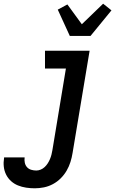

<svg xmlns="http://www.w3.org/2000/svg" viewBox="-85 -794 622 1037"><path d="M103 223Q79 223 56 219.5Q33 216 12 207.5Q-9 199 -25.5 184Q-42 169 -52 149Q-62 129 -64.5 106Q-67 83 -63 59V56H48V57Q46 71 49 85Q52 99 61 109Q70 119 83.5 123Q97 127 111 127Q123 127 135 122Q147 117 156.5 108Q166 99 173 88Q180 77 185 65Q190 53 193 41Q196 29 198 17L271 -424H158V-520H399L307 32Q303 57 295.5 81Q288 105 275 127.5Q262 150 243 169Q224 188 200.5 200.5Q177 213 152 218Q127 223 103 223ZM292 -600 227 -742 279 -770 357 -663 472 -774 517 -738 404 -600Z"/></svg>

Font: Iosevka Custom
Style: Bold Italic
Weight: 700
Italic angle: -9°
Designer: Belleve Invis
Foundry: Belleve Invis
Version: Version 30.3.1; ttfautohint (v1.8.3)